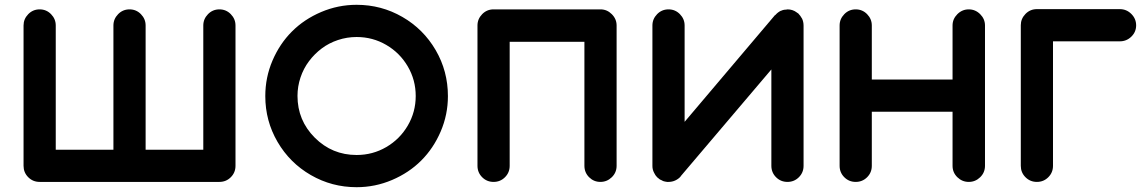

<svg xmlns="http://www.w3.org/2000/svg" viewBox="-20 -757 4764 799"><path d="M960 -651V-67Q960 -39 940.5 -19.5Q921 0 893 0H519H145Q117 0 97.5 -19.5Q78 -39 78 -67V-651Q78 -678 97.5 -698Q117 -718 145 -718Q173 -718 192.5 -698Q212 -678 212 -651V-134H452V-651Q452 -678 471.5 -698Q491 -718 519 -718Q547 -718 566.5 -698Q586 -678 586 -651V-134H826V-651Q826 -678 845.5 -698Q865 -718 893 -718Q921 -718 940.5 -698Q960 -678 960 -651Z M1464 -737Q1567 -737 1654.5 -686.5Q1742 -636 1793 -548.5Q1844 -461 1844 -357Q1844 -280 1814 -210Q1784 -140 1733 -89Q1682 -38 1611.5 -8Q1541 22 1464 22Q1361 22 1273.5 -28.5Q1186 -79 1135 -166.5Q1084 -254 1084 -357Q1084 -435 1114 -505Q1144 -575 1195 -626Q1246 -677 1316.5 -707Q1387 -737 1464 -737ZM1464 -112Q1531 -112 1587.5 -145Q1644 -178 1677 -234.5Q1710 -291 1710 -357.5Q1710 -424 1677 -480.5Q1644 -537 1587.5 -570Q1531 -603 1464 -603Q1424 -603 1386.5 -590.5Q1349 -578 1319 -555.5Q1289 -533 1266 -502.5Q1243 -472 1230.5 -434.5Q1218 -397 1218 -358Q1218 -256 1290 -184Q1362 -112 1464 -112Z M2479 -718Q2506 -718 2526 -698Q2546 -678 2546 -651V-67Q2546 -39 2526 -19.5Q2506 0 2478.5 0Q2451 0 2431.5 -19.5Q2412 -39 2412 -67V-583H2101V-67Q2101 -39 2081.5 -19.5Q2062 0 2034 0Q2006 0 1986.5 -19.5Q1967 -39 1967 -67V-651Q1967 -678 1986.5 -698Q2006 -718 2034 -718Z M3324 -650V-651V-67Q3324 -39 3304.5 -19.5Q3285 0 3257 0Q3229 0 3209.5 -19.5Q3190 -39 3190 -67V-468L2813 -24Q2813 -23 2812 -22Q2803 -12 2790 -6Q2777 0 2762 0Q2760 0 2757 0H2756Q2747 -1 2738 -4V-5H2737Q2733 -7 2729 -9H2728Q2723 -12 2719 -16Q2717 -17 2715 -19Q2707 -27 2702 -38Q2695 -51 2695 -66Q2695 -67 2695 -67V-651Q2695 -678 2714.5 -698Q2734 -718 2762 -718Q2790 -718 2809.5 -698Q2829 -678 2829 -651V-250L3205 -694H3206Q3207 -695 3208 -696Q3217 -706 3229 -712H3230Q3240 -717 3252 -717Q3255 -718 3257 -718Q3279 -718 3296 -705Q3298 -704 3300 -702H3301Q3311 -692 3318 -679Q3324 -666 3324 -650Z M4079 -651V-67Q4079 -39 4059 -19.5Q4039 0 4011.5 0Q3984 0 3964 -19.5Q3944 -39 3944 -67V-292H3608V-67Q3608 -39 3588.5 -19.5Q3569 0 3541 0Q3513 0 3493.5 -19.5Q3474 -39 3474 -67V-651Q3474 -678 3493.5 -698Q3513 -718 3541 -718Q3569 -718 3588.5 -698Q3608 -678 3608 -651V-426H3944V-651Q3944 -678 3964 -698Q3984 -718 4011.5 -718Q4039 -718 4059 -698Q4079 -678 4079 -651Z M4640 -585H4362V-67Q4362 -39 4342.5 -19.5Q4323 0 4295 0Q4267 0 4247.5 -19.5Q4228 -39 4228 -67V-651Q4228 -651 4228 -651Q4228 -652 4228 -652Q4228 -679 4247.5 -699Q4267 -719 4295 -719H4640Q4668 -719 4688 -699Q4708 -679 4708 -651.5Q4708 -624 4688 -604.5Q4668 -585 4640 -585Z"/></svg>

Font: Multiround Pro
Style: Regular
Weight: 400
Designer: Ivan Filipov, Sasha Pavljenko
Version: Version 1.005;Fontself Maker 3.5.4